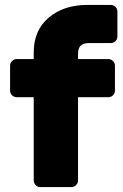

<svg xmlns="http://www.w3.org/2000/svg" viewBox="-20 -760 500 780"><path d="M420 -520Q431 -520 439 -512Q447 -504 447 -493V-392Q447 -381 439 -373Q431 -365 420 -365H297V-27Q297 -16 289 -8Q281 0 270 0H144Q133 0 125 -8Q117 -16 117 -27V-365H48Q37 -365 29 -373Q21 -381 21 -392V-493Q21 -504 29 -512Q37 -520 48 -520H117V-547Q117 -637 178 -688.5Q239 -740 335 -740H430Q441 -740 449 -732Q457 -724 457 -713V-612Q457 -601 449 -593Q441 -585 430 -585H340Q297 -585 297 -542V-520Z"/></svg>

Font: Rubik
Style: Regular
Weight: 700
Designer: Hubert & Fischer
Foundry: Hubert & Fischer
Version: Version 1.100